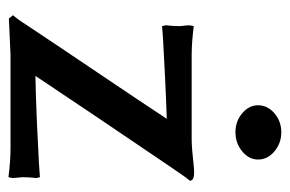

<svg xmlns="http://www.w3.org/2000/svg" viewBox="-136 -547 688 456"><g transform="rotate(90 208.0 -319.0)"><path d="M310.1 -430.2Q331.1 -430.2 374 -435.1Q379.9 -436 390.1 -436Q409.2 -436 409.2 -425.8Q403.3 -419.9 377 -380.9Q245.6 -187.5 160.2 -59.1Q210.9 -60.1 271 -62.7Q331.1 -65.4 366.2 -67.4L400.9 -69.8L402.8 -61Q400.9 -45.4 400.9 -30.8Q400.9 -22.9 401.9 -18.1Q401.9 -16.6 402.3 -12Q402.8 -7.3 402.8 -4.9L400.9 4.9Q360.8 0 332 0H110.8L23.9 3.9L16.1 -5.9Q25.9 -16.6 40 -39.1Q76.2 -93.8 151.4 -205.3Q226.6 -316.9 262.2 -371.1Q216.8 -369.6 161.9 -366.9Q106.9 -364.3 74.2 -362.3L42 -359.9L40 -369.1Q42 -384.8 42 -398.9Q42 -407.2 41 -412.1Q41 -413.6 40.5 -418Q40 -422.4 40 -424.8L42 -435.1Q82 -430.2 110.8 -430.2ZM230 -587.9Q230 -610.4 249 -626.7Q268.1 -643.1 293.9 -643.1Q320.3 -643.1 339.6 -626.7Q358.9 -610.4 358.9 -587.9Q358.9 -566.4 339.6 -550.3Q320.3 -534.2 293.9 -534.2Q268.1 -534.2 249 -550.3Q230 -566.4 230 -587.9Z"/></g></svg>

Font: Linear Smooth
Style: Bold
Weight: 700
Designer: Philipp H. Poll, Flanker
Foundry: Philipp H. Poll, reworked by Flanker
Version: Version 1.061 | FøM Fix